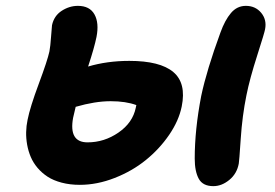

<svg xmlns="http://www.w3.org/2000/svg" viewBox="-20 -657 931 649"><path d="M250 -32.2Q216.3 -32.2 188.5 -39.6Q160.6 -46.9 141.1 -59.6Q121.6 -72.3 106.9 -89.6Q92.3 -106.9 84 -126.5Q75.7 -146 71.8 -167.7Q67.9 -189.5 68.4 -210.4Q68.8 -231.4 73.2 -252Q81.5 -294.4 111.1 -373.8Q140.6 -453.1 147 -482.9Q150.4 -500.5 152.6 -533Q154.8 -565.4 155.8 -571.8Q162.6 -603.5 188.5 -620.4Q214.4 -637.2 243.2 -637.2Q283.2 -637.2 299.3 -608.4Q315.4 -579.6 306.2 -532.2Q298.8 -495.6 277.8 -432.1Q342.3 -451.2 417 -451.2Q521 -451.2 565.7 -413.6Q610.4 -376 594.2 -296.9Q584.5 -249 551.8 -201.2Q519 -153.3 472.9 -116Q426.8 -78.6 367.4 -55.4Q308.1 -32.2 250 -32.2ZM701.2 -27.8Q665.5 -27.8 651.9 -52.7Q638.2 -77.6 638.2 -121.1Q638.2 -218.8 660.2 -333Q678.7 -420.4 725.1 -546.9Q740.2 -588.9 760.7 -613Q781.2 -637.2 811 -637.2Q843.3 -637.2 862.8 -613.8Q882.3 -590.3 876 -558.1Q874.5 -547.9 849.4 -469.5Q824.2 -391.1 813 -335Q798.8 -265.1 793.7 -187.7Q788.6 -110.4 787.1 -104Q780.8 -69.8 755.1 -48.8Q729.5 -27.8 701.2 -27.8ZM227.1 -258.8Q211.9 -175.8 275.9 -175.8Q332.5 -175.8 380.6 -209Q428.7 -242.2 439 -293Q439.5 -294.4 439.9 -297.4Q440.4 -300.3 440.9 -301.8Q405.3 -314.9 354 -314.9Q301.3 -314.9 235.8 -295.9Q234.4 -289.6 231.4 -277.1Q228.5 -264.6 227.1 -258.8Z"/></svg>

Font: Shantell Sans Irregular
Style: Bold Italic
Weight: 700
Italic angle: -11.31°
Designer: Stephen Nixon, Anya Danilova, Shantell Martin
Foundry: Arrow Type
Version: Version 1.006;[9816181b4]